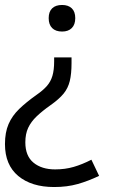

<svg xmlns="http://www.w3.org/2000/svg" viewBox="-32 -561 486 773"><path d="M256 -307Q256 -264 249 -235Q242 -206 224 -184Q206 -162 172 -138Q138 -114 115.5 -92.5Q93 -71 81.5 -46.5Q70 -22 70 12Q70 67 103 94Q136 121 190 121Q230 121 264.5 111Q299 101 336 82L367 147Q323 168 280.5 180Q238 192 186 192Q95 192 41.5 147.5Q-12 103 -12 19Q-12 -28 2.5 -61.5Q17 -95 45.5 -122.5Q74 -150 115 -179Q141 -197 156.5 -214.5Q172 -232 179 -255.5Q186 -279 186 -314V-330H256ZM271 -488Q271 -462 257 -448Q243 -434 218 -434Q192 -434 178 -448Q164 -462 164 -488Q164 -514 178 -527.5Q192 -541 218 -541Q243 -541 257 -527.5Q271 -514 271 -488Z"/></svg>

Font: Noto Sans Oriya
Style: Regular
Weight: 400
Designer: Amélie Bonet and Sol Matas
Foundry: Google LLC
Version: Version 2.006